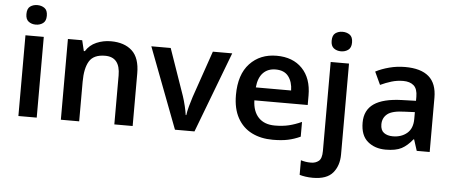

<svg xmlns="http://www.w3.org/2000/svg" viewBox="-59 -897 3039 1284"><g transform="rotate(5 1460.0 -255.0)"><path d="M143 -750Q171 -750 191.5 -735.5Q212 -721 212 -684Q212 -649 191.5 -634Q171 -619 143 -619Q115 -619 95 -634Q75 -649 75 -684Q75 -721 95 -735.5Q115 -750 143 -750ZM204 -542V0H81V-542Z M654 -552Q745 -552 796.5 -504.5Q848 -457 848 -353V0H725V-329Q725 -452 624 -452Q547 -452 518 -404Q489 -356 489 -266V0H366V-542H462L479 -471H486Q512 -513 557.5 -532.5Q603 -552 654 -552Z M1132 0 926 -542H1056L1165 -229Q1175 -199 1183.5 -163.5Q1192 -128 1195 -104H1199Q1202 -129 1211.5 -164Q1221 -199 1231 -229L1339 -542H1469L1263 0Z M1767 -552Q1876 -552 1939 -486.5Q2002 -421 2002 -306V-242H1644Q1646 -168 1685 -127Q1724 -86 1795 -86Q1847 -86 1888.5 -96Q1930 -106 1974 -126V-27Q1933 -8 1890.5 1Q1848 10 1789 10Q1709 10 1648 -20.5Q1587 -51 1552.5 -113Q1518 -175 1518 -267Q1518 -405 1587 -478.5Q1656 -552 1767 -552ZM1768 -460Q1716 -460 1684 -427Q1652 -394 1646 -329H1883Q1882 -387 1854 -423.5Q1826 -460 1768 -460Z M2124 -684Q2124 -721 2144 -735.5Q2164 -750 2192 -750Q2220 -750 2240.5 -735.5Q2261 -721 2261 -684Q2261 -649 2240.5 -634Q2220 -619 2192 -619Q2164 -619 2144 -634Q2124 -649 2124 -684ZM2078 240Q2052 240 2028.5 236.5Q2005 233 1989 228V130Q2006 135 2021.5 137.5Q2037 140 2057 140Q2088 140 2109 123Q2130 106 2130 56V-542H2253V68Q2253 143 2212.5 191.5Q2172 240 2078 240Z M2630 -552Q2735 -552 2788.5 -506Q2842 -460 2842 -364V0H2755L2731 -75H2727Q2692 -31 2653.5 -10.5Q2615 10 2547 10Q2474 10 2426 -30.5Q2378 -71 2378 -157Q2378 -241 2439.5 -283.5Q2501 -326 2627 -330L2721 -333V-360Q2721 -413 2695.5 -435.5Q2670 -458 2625 -458Q2584 -458 2546 -446.5Q2508 -435 2472 -418L2432 -504Q2472 -525 2523.5 -538.5Q2575 -552 2630 -552ZM2653 -254Q2569 -252 2536.5 -226Q2504 -200 2504 -156Q2504 -117 2527 -100Q2550 -83 2587 -83Q2644 -83 2682 -115Q2720 -147 2720 -211V-257Z"/></g></svg>

Font: Noto Sans New Tai Lue Semibold
Style: Regular
Weight: 400
Designer: Monotype Design Team
Foundry: Monotype Imaging Inc.
Version: Version 2.004; ttfautohint (v1.8.4.7-5d5b)